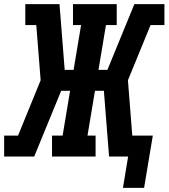

<svg xmlns="http://www.w3.org/2000/svg" viewBox="-27 -755 813 926"><path d="M566 151 591 0H499L474 -317H431L395 -101H434V0H224V-101H275L311 -317H268L138 0H-7V-101H60L169 -368L148 -634H95V-735H260L285 -418H328L364 -634H325V-735H536V-634H484L448 -418H491L621 -735H766V-634H699L590 -368L611 -101H710L668 151Z"/></svg>

Font: Iosevka Etoile Oblique
Style: Bold
Weight: 700
Italic angle: -9°
Designer: Belleve Invis
Foundry: Belleve Invis
Version: Version 15.5.2; ttfautohint (v1.8.4)